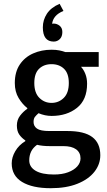

<svg xmlns="http://www.w3.org/2000/svg" viewBox="-20 -761 556 1000"><path d="M244.1 219.2Q148.4 219.2 94.7 186.5Q41 153.8 41 89.8Q41 58.1 59.6 26.4Q78.1 -5.4 111.8 -25.9V-29.8Q93.3 -42 80.6 -59.8Q67.9 -77.6 67.9 -107.4Q67.9 -136.7 84.5 -158.4Q101.1 -180.2 122.1 -194.3V-198.2Q97.2 -217.3 77.1 -250.2Q57.1 -283.2 57.1 -328.6Q57.1 -386.2 83 -424.8Q108.9 -463.4 152.6 -482.7Q196.3 -502 248.5 -502Q271.5 -502 288.8 -498.5Q306.2 -495.1 320.8 -489.7H494.1V-413.1H401.9Q415.5 -398.9 424.6 -376Q433.6 -353 433.6 -325.2Q433.6 -241.2 380.9 -199.2Q328.1 -157.2 248.5 -157.2Q214.4 -157.2 180.7 -171.4Q168.9 -161.1 161.9 -152.1Q154.8 -143.1 154.8 -125.5Q154.8 -104 172.6 -91.3Q190.4 -78.6 236.3 -78.6H331.5Q418.9 -78.6 460.7 -47.1Q502.4 -15.6 502.4 47.4Q502.4 94.7 471.7 133.8Q440.9 172.9 383.3 196Q325.7 219.2 244.1 219.2ZM260.7 147.9Q303.7 147.9 334.7 136.2Q365.7 124.5 382.6 105.5Q399.4 86.4 399.4 64Q399.4 33.7 376.5 16.8Q353.5 0 310.1 0H238.3Q219.7 0 203.4 -1.7Q187 -3.4 172.9 -6.8Q151.4 8.8 141.8 29.1Q132.3 49.3 132.3 74.2Q132.3 108.9 165.5 128.4Q198.7 147.9 260.7 147.9ZM248.5 -225.1Q285.6 -225.1 312 -251Q338.4 -276.9 338.4 -328.6Q338.4 -378.4 313.5 -402.6Q288.6 -426.8 248.5 -426.8Q208.5 -426.8 183.6 -402.8Q158.7 -378.9 158.7 -328.6Q158.7 -277.3 185.1 -251.2Q211.4 -225.1 248.5 -225.1ZM259.8 -544.4Q203.1 -544.4 203.1 -618.7Q203.1 -656.7 224.1 -689.2Q245.1 -721.7 290.5 -741.2L310.5 -704.1Q282.2 -692.4 268.1 -675.5Q253.9 -658.7 251.5 -637.2Q254.4 -638.2 259.3 -638.2Q276.4 -638.2 290.5 -627Q304.7 -615.7 304.7 -594.2Q304.7 -570.3 291.5 -557.4Q278.3 -544.4 259.8 -544.4Z"/></svg>

Font: Varta Light
Style: Bold
Weight: 700
Version: Version 1.004